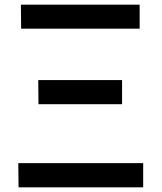

<svg xmlns="http://www.w3.org/2000/svg" viewBox="-20 -768 689 818"><path d="M59 30H590V-73H58ZM70 -646H575V-748H69ZM144 -324H500V-427H143Z"/></svg>

Font: GenEiGothic-pro-SemiBold
Style: Regular
Weight: 500
Designer: Ryoko NISHIZUKA (kana & ideographs); Paul D. Hunt (Latin, Greek & Cyrillic); Wenlong ZHANG (bopomofo); Sandoll Communica
Foundry: Adobe Systems Incorporated; o_tamon
Version: Version 1.000.140830